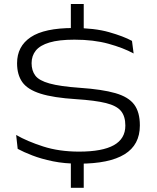

<svg xmlns="http://www.w3.org/2000/svg" viewBox="-20 -788 768 939"><path d="M389.5 -615.5H326.5V-768.5H389.5ZM389.5 130.5H326.5V-26.5H389.5ZM366.5 12.5Q296 12.5 238.8 0.8Q181.5 -11 138.2 -27.8Q95 -44.5 66.5 -60L59 -128Q112.5 -97 190.8 -71.8Q269 -46.5 367 -46.5Q480.5 -46.5 536.8 -78Q593 -109.5 593 -173.5V-174Q593 -219 571.8 -245Q550.5 -271 498 -284Q445.5 -297 352 -303Q241 -310 178 -330Q115 -350 89.2 -386.2Q63.5 -422.5 63.5 -478V-479Q63.5 -561.5 130.2 -606.2Q197 -651 339.5 -651Q442 -651 513.2 -630.8Q584.5 -610.5 625.5 -588L633.5 -526.5Q583 -554 510.5 -574Q438 -594 344 -594Q268 -594 222 -580.2Q176 -566.5 155.2 -540.8Q134.5 -515 134.5 -479Q134.5 -442.5 152.8 -418.2Q171 -394 222 -379.8Q273 -365.5 371 -358.5Q480 -351 544.2 -332.5Q608.5 -314 636.2 -276.8Q664 -239.5 664 -175.5V-174Q664 -79.5 589.2 -33.5Q514.5 12.5 366.5 12.5Z"/></svg>

Font: Anek Latin Expanded Light
Style: Regular
Weight: 300
Width: 7
Designer: Yesha Goshar
Foundry: Ek Type
Version: Version 1.003